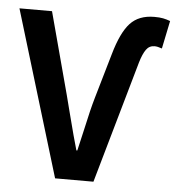

<svg xmlns="http://www.w3.org/2000/svg" viewBox="-53 -780 757 828"><g transform="rotate(5 325.0 -365.5)"><path d="M-1 -717H140L235 -362L253 -292Q283 -175 297 -128H301L322 -219Q342 -311 357 -362L413 -555Q440 -650 477.5 -690.5Q515 -731 582 -731Q605 -731 620 -728Q635 -725 651 -719L626 -598Q607 -605 594 -605Q571 -605 557.5 -586Q544 -567 533 -530L382 0H216Z"/></g></svg>

Font: Nebula Sans Semibold
Style: Regular
Weight: 600
Designer: Paul D. Hunt for Adobe (as Source Sans)
Foundry: Nebula Entertainment & Broadcasting LLC
Version: Version 1.010